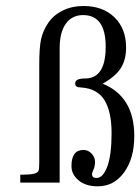

<svg xmlns="http://www.w3.org/2000/svg" viewBox="-20 -620 476 652"><path d="M262.2 -568.8Q224.6 -568.8 203.6 -539.6Q182.6 -510.3 182.6 -456.5V0H48.8V-26.9H60.1Q105.5 -26.9 110.8 -40Q113.3 -46.9 113.3 -65.9V-400.4Q113.3 -458 119.4 -486.6Q125.5 -515.1 143.6 -542Q161.6 -568.8 193.1 -584.2Q224.6 -599.6 263.2 -599.6Q329.6 -599.6 368.9 -561Q408.2 -522.5 408.2 -458.5Q408.2 -416.5 389.9 -388.2Q371.6 -359.9 328.6 -335.9Q436 -292 436 -158.2Q436 -82.5 401.6 -34.9Q367.2 12.7 312 12.7Q271 12.7 246.8 -7.6Q222.7 -27.8 222.7 -56.2Q222.7 -110.8 263.2 -110.8Q279.8 -110.8 291.3 -98.1Q302.7 -85.4 302.7 -70.6Q302.7 -55.7 297.6 -44.4Q292.5 -33.2 292.5 -28.8Q292.5 -15.6 307.6 -15.6Q330.1 -15.6 344.5 -54.9Q358.9 -94.2 358.9 -167.7Q358.9 -241.2 334.5 -280.3Q310.1 -319.3 256.3 -322.8Q244.1 -323.2 239.7 -326.4Q235.4 -329.6 235.4 -337.4Q235.4 -353.5 269 -353.5Q338.9 -353.5 338.9 -461.2Q338.9 -568.8 262.2 -568.8Z"/></svg>

Font: RIT Rachana
Style: Regular
Weight: 400
Designer: Hussain KH
Version: 1.4.7